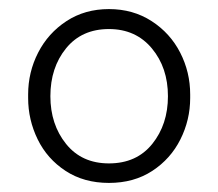

<svg xmlns="http://www.w3.org/2000/svg" viewBox="-20 -750 481 423"><path d="M42 -534V-542Q42 -591 64 -634Q86 -677 126.5 -703.5Q167 -730 220 -730Q273 -730 314 -703.5Q355 -677 377 -634Q399 -591 399 -542V-534Q399 -486 377.5 -443Q356 -400 315.5 -373.5Q275 -347 220 -347Q165 -347 124.5 -373.5Q84 -400 63 -443Q42 -486 42 -534ZM350 -538Q350 -601 314.5 -643.5Q279 -686 220 -686Q160 -686 125.5 -643.5Q91 -601 91 -538Q91 -476 125.5 -433Q160 -390 220 -390Q281 -390 315.5 -433Q350 -476 350 -538Z"/></svg>

Font: Sora-SIA ExtraLight
Style: Regular
Weight: 200
Designer: Jonathan Barnbrook, Julián Moncada
Foundry: Barnbrook Fonts
Version: Version 2.000